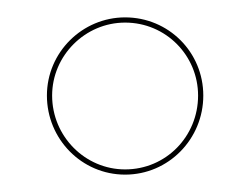

<svg xmlns="http://www.w3.org/2000/svg" viewBox="-20 -631 289 221"><path d="M124 -430C174 -430 214 -471 214 -521C214 -571 174 -611 124 -611C75 -611 34 -571 34 -521C34 -471 74 -430 124 -430ZM124 -605C171 -605 208 -567 208 -521C208 -474 171 -436 124 -436C78 -436 40 -474 40 -521C40 -567 78 -605 124 -605Z"/></svg>

Font: Moniqa Display
Style: Regular
Weight: 400
Designer: Rajesh Rajput
Foundry: Rajesh Rajput
Version: Version 1.000